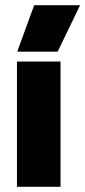

<svg xmlns="http://www.w3.org/2000/svg" viewBox="-20 -716 327 736"><path d="M111 -696H287L201 -518H46ZM45 -480H212V0H45Z"/></svg>

Font: Readiness
Style: Bold
Weight: 700
Designer: Katatrad Team
Foundry: CadsonDemak
Version: Version 1.00;January 16, 2020;FontCreator 12.0.0.2550 64-bit